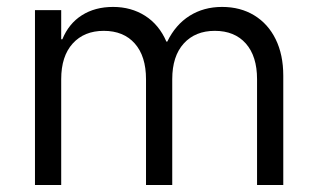

<svg xmlns="http://www.w3.org/2000/svg" viewBox="-20 -529 907 549"><path d="M80 0V-500H155V-416.7H158.3Q176.7 -461.7 214.2 -485.4Q251.7 -509.2 303.3 -509.2Q355 -509.2 395 -483.8Q435 -458.3 455.8 -410H458.3Q481.7 -458.3 522.1 -483.8Q562.5 -509.2 615 -509.2Q667.5 -509.2 707.1 -485Q746.7 -460.8 768.3 -416.7Q790 -372.5 790 -312.5V0H715V-302.5Q715 -368.3 682.9 -404.6Q650.8 -440.8 594.2 -440.8Q538.3 -440.8 505.4 -404.6Q472.5 -368.3 472.5 -302.5V0H397.5V-302.5Q397.5 -368.3 365.4 -404.6Q333.3 -440.8 276.7 -440.8Q220.8 -440.8 187.9 -404.6Q155 -368.3 155 -302.5V0Z"/></svg>

Font: Funnel Sans Light
Style: Regular
Weight: 300
Designer: NORD ID, Kristian Moeller
Foundry: Dicotype
Version: Version 1.000